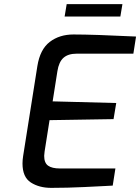

<svg xmlns="http://www.w3.org/2000/svg" viewBox="-20 -904 679 930"><path d="M89 -112Q89 -129 92 -148L161 -584Q174 -665 221 -701Q268 -737 336 -737Q433 -737 639 -727L626 -644H351Q310 -644 287.5 -624Q265 -604 258 -559L235 -413L543 -405L530 -327L220 -322L196 -170Q194 -154 194 -149Q194 -115 213 -101.5Q232 -88 270 -88H539L526 -5L489 -3Q470 -2 388 2Q306 6 228 6Q170 6 129.5 -20Q89 -46 89 -112ZM303 -884H573L563 -824H293Z"/></svg>

Font: Exo Medium
Style: Italic
Weight: 500
Italic angle: -9°
Designer: Natanael Gama
Foundry: Natanael Gama
Version: Version 1.500; ttfautohint (v1.6)